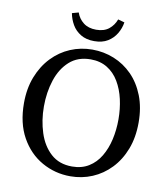

<svg xmlns="http://www.w3.org/2000/svg" viewBox="-95 -951 916 1045"><g transform="rotate(10 363.5 -428.0)"><path d="M364 15Q279 15 206.5 -26Q134 -67 90.5 -145Q47 -223 47 -334Q47 -415 72.5 -480Q98 -545 142 -591Q186 -637 243 -661Q300 -685 364 -685Q427 -685 484 -662Q541 -639 585 -594.5Q629 -550 654.5 -485Q680 -420 680 -337Q680 -255 655 -190Q630 -125 586 -79Q542 -33 485 -9Q428 15 364 15ZM364 -39Q417 -39 456 -63Q495 -87 520 -129Q545 -171 557 -224Q569 -277 569 -335Q569 -393 557 -446Q545 -499 520 -541Q495 -583 456 -607Q417 -631 364 -631Q293 -631 247 -589.5Q201 -548 179 -480.5Q157 -413 157 -335Q157 -258 179 -190Q201 -122 247 -80.5Q293 -39 364 -39ZM219 -861 255 -871Q266 -838 293.5 -816.5Q321 -795 364 -795Q408 -795 434.5 -816.5Q461 -838 473 -871L509 -861Q504 -828 486.5 -798.5Q469 -769 439 -750.5Q409 -732 364 -732Q320 -732 289.5 -750.5Q259 -769 242 -798.5Q225 -828 219 -861Z"/></g></svg>

Font: Source Serif 4 SmText
Style: Regular
Weight: 400
Designer: Frank Grießhammer
Foundry: Adobe
Version: Version 4.005;hotconv 1.1.0;makeotfexe 2.6.0